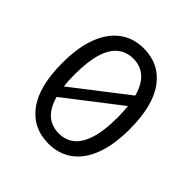

<svg xmlns="http://www.w3.org/2000/svg" viewBox="-181 -815 975 975"><g transform="rotate(45 307.0 -327.5)"><path d="M547.2 -328.7Q547.2 -216.5 517.9 -139.8Q488.5 -63.1 434.7 -24.1Q380.9 15 306.4 15Q195.3 15 131 -70.8Q66.8 -156.6 66.8 -325.3Q66.8 -437.1 96.1 -513.8Q125.5 -590.5 179.5 -630.2Q233.5 -670 307.6 -670Q419.4 -670 483.3 -583.4Q547.2 -496.7 547.2 -328.7ZM152.4 -327.3Q152.4 -234.7 170.6 -175.1Q188.9 -115.5 223.4 -87.2Q258 -58.9 307 -58.9Q357 -58.9 391.3 -87.6Q425.5 -116.2 443.5 -175.7Q461.6 -235.1 461.6 -326.7Q461.6 -420 443.4 -479.2Q425.1 -538.5 390.6 -567.1Q356 -595.8 307 -595.8Q257.3 -595.8 222.6 -567.1Q187.9 -538.5 170.1 -479.2Q152.4 -419.9 152.4 -327.3ZM134.4 -228.6 483.6 -498.6V-426L134.4 -156Z"/></g></svg>

Font: Intel One Mono Light
Style: Regular
Weight: 300
Monospace: yes
Designer: Fred Shallcrass
Foundry: Frere-Jones Type LLC
Version: Version 1.004